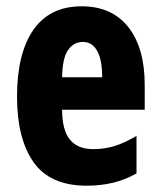

<svg xmlns="http://www.w3.org/2000/svg" viewBox="-20 -579 509 609"><path d="M239 -559Q335 -559 387 -493Q439 -427 439 -310V-231H177Q177 -167 201.5 -136.5Q226 -106 276 -106Q312 -106 344 -116Q376 -126 413 -148V-29Q378 -9 339 0.5Q300 10 255 10Q139 10 86.5 -64.5Q34 -139 34 -272Q34 -410 86 -484.5Q138 -559 239 -559ZM243 -446Q214 -446 196 -420.5Q178 -395 177 -334H304Q304 -390 288 -418Q272 -446 243 -446Z"/></svg>

Font: Noto Sans Lao ExtraCondensed ExtraBold
Style: Regular
Weight: 800
Width: 2
Designer: Monotype Design Team
Foundry: Monotype Imaging Inc.
Version: Version 2.003; ttfautohint (v1.8.4.7-5d5b)